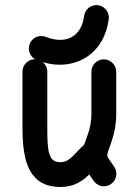

<svg xmlns="http://www.w3.org/2000/svg" viewBox="-20 -729 546 755"><path d="M68.4 -447.3V-225.1C68.4 -84 99.6 6.3 218.8 6.3C271.5 6.3 304.7 -17.6 331.1 -43L347.2 -19.5C356 -5.9 371.1 3.4 388.7 3.4C415.5 3.4 437.5 -18.6 437.5 -45.4C437.5 -55.2 435.1 -63.5 430.2 -71.3C420.4 -86.9 411.6 -98.1 405.8 -107.4C402.8 -112.3 401.9 -114.7 401.9 -115.7C401.4 -127 406.7 -138.2 416.5 -166.5C426.3 -194.3 437 -231.4 437 -281.2V-446.8C437 -473.6 415 -495.6 388.2 -495.6C361.3 -495.6 339.4 -473.6 339.4 -446.8V-281.2C339.4 -246.1 332.5 -221.7 324.7 -198.7C319.8 -184.6 314.5 -171.4 310.5 -159.2C273.4 -127 255.4 -91.3 218.8 -91.3C172.4 -91.3 166 -125 166 -225.1V-447.3C166 -462.4 159.2 -475.6 148.4 -484.4C210 -466.3 275.4 -472.7 325.2 -507.8C368.2 -537.6 398.4 -586.4 407.7 -653.3C411.6 -682.1 388.7 -709 359.4 -709C334.5 -709 314.5 -690.9 311 -667C305.7 -627.4 290 -602.1 269.5 -587.9C242.2 -568.4 202.6 -566.9 160.2 -584C155.3 -585.9 148.4 -587.4 142.1 -587.4C115.2 -587.4 93.3 -565.4 93.3 -538.6C93.3 -520.5 103.5 -504.4 118.2 -496.1H117.2C90.3 -496.1 68.4 -474.1 68.4 -447.3Z"/></svg>

Font: Velvelyne Book
Style: Bold
Weight: 700
Designer: Manon Van der Borght et Mariel Nils
Foundry: Velvetyne
Version: Version 1.070;Glyphs 3.3.1 (3343)